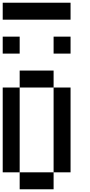

<svg xmlns="http://www.w3.org/2000/svg" viewBox="-20 -1395 665 1415"><path d="M0 -125V-750H125V-125ZM0 -1250V-1375H500V-1250ZM0 -1000V-1125H125V-1000ZM125 -125H375V0H125ZM125 -750V-875H375V-750ZM375 -125V-750H500V-125ZM375 -1000V-1125H500V-1000Z"/></svg>

Font: Galmuri7 Regular
Style: Regular
Weight: 400
Designer: Lee Minseo (quiple)
Version: Version 2.399;hotconv 1.1.1;makeotfexe 2.6.0 DEVELOPMENT